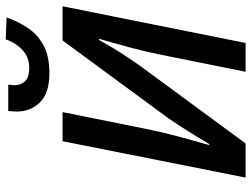

<svg xmlns="http://www.w3.org/2000/svg" viewBox="-126 -772 897 686"><g transform="rotate(-90 323.0 -428.5)"><path d="M32 0 162 -654H266L206 -356Q195 -301 179 -241Q163 -181 148 -130H152Q178 -174 199 -207.5Q220 -241 244 -276L522 -654H644L513 0H410L470 -298Q481 -354 496.5 -411.5Q512 -469 528 -524H524Q499 -479 478 -446.5Q457 -414 432 -378L154 0ZM405 -701Q334 -701 301 -734.5Q268 -768 268 -817Q268 -824 268.5 -831.5Q269 -839 270 -848H364Q363 -840 362.5 -835.5Q362 -831 362 -826Q362 -804 376 -788.5Q390 -773 424 -773Q461 -773 487 -796.5Q513 -820 526 -857L604 -854Q590 -813 566.5 -778Q543 -743 504.5 -722Q466 -701 405 -701Z"/></g></svg>

Font: Source Sans 3 Semibold
Style: Italic
Weight: 600
Italic angle: -11°
Designer: Paul D. Hunt
Foundry: Adobe
Version: Version 3.052;hotconv 1.1.0;makeotfexe 2.6.0